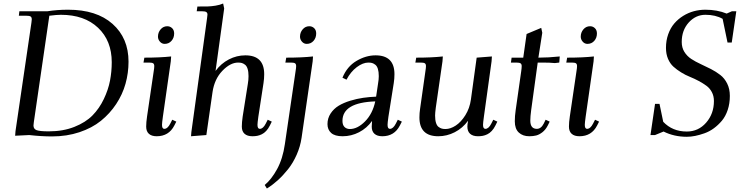

<svg xmlns="http://www.w3.org/2000/svg" viewBox="-20 -766 4204 1089"><path d="M65.9 3.9 67.9 -22 158.2 -637.2Q160.2 -650.9 160.2 -655.8Q160.2 -668.5 153.3 -672.6Q146.5 -676.8 127.9 -676.8H86.9L89.8 -702.1H249Q303.2 -710.9 366.2 -710.9Q527.8 -710.9 618.4 -630.4Q709 -549.8 709 -416Q709 -352.1 691.9 -291Q674.8 -230 638.9 -175.8Q603 -121.6 552.5 -80.8Q502 -40 430.4 -16.1Q358.9 7.8 274.9 7.8Q214.8 7.8 146 0ZM169.9 -54.2Q169.9 -34.2 188 -27.6Q206.1 -21 256.8 -21Q337.9 -21 401.9 -46.4Q465.8 -71.8 504.6 -111.3Q543.5 -150.9 568.8 -204.1Q594.2 -257.3 604 -308.6Q613.8 -359.9 613.8 -413.1Q613.8 -535.2 536.1 -608.6Q458.5 -682.1 325.2 -682.1Q301.8 -682.1 259.8 -676.8L171.9 -73.2Q169.9 -59.6 169.9 -54.2Z M793.9 -411.1 798.8 -439Q887.2 -439 950.7 -445.8L948.7 -418L903.8 -104Q898.9 -68.8 898.9 -58.1Q898.9 -35.2 911.6 -35.2Q930.7 -35.2 945.8 -64.9L957 -86.9L980 -76.2L968.8 -54.2Q937.5 6.8 868.7 6.8Q839.8 6.8 824.5 -7.1Q809.1 -21 809.1 -47.9Q809.1 -71.8 814 -105L852.1 -363.8Q855 -380.9 855 -391.1Q855 -402.8 848.6 -407Q842.3 -411.1 824.7 -411.1ZM876 -558.1Q876 -582 891.1 -599.6Q906.2 -617.2 928.7 -617.2Q944.8 -617.2 956.3 -606.2Q967.8 -595.2 967.8 -576.2Q967.8 -551.3 952.6 -534.2Q937.5 -517.1 914.1 -517.1Q897.9 -517.1 887 -529.8Q876 -542.5 876 -558.1Z M1063.5 6.8 1065.4 -17.1 1154.3 -662.1Q1156.7 -681.6 1156.7 -683.1Q1156.7 -693.4 1149.9 -697.8Q1143.1 -702.1 1125.5 -702.1H1095.7L1099.6 -729Q1140.1 -729 1159.2 -729.5Q1178.2 -730 1202.6 -733.9Q1227.1 -737.8 1245.6 -746.1L1251.5 -717.8L1202.6 -363.8Q1233.4 -405.8 1278.1 -429Q1322.8 -452.1 1371.6 -452.1Q1478.5 -452.1 1478.5 -345.2Q1478.5 -320.3 1474.6 -294.9L1445.3 -104Q1440.4 -68.8 1440.4 -58.1Q1440.4 -35.2 1453.6 -35.2Q1472.2 -35.2 1487.3 -64.9L1498.5 -86.9L1521.5 -76.2L1510.7 -54.2Q1501.5 -35.6 1489.7 -23.2Q1478 -10.7 1464.8 -4.4Q1451.7 2 1439 4.4Q1426.3 6.8 1411.6 6.8Q1382.8 6.8 1367.2 -7.1Q1351.6 -21 1351.6 -47.9Q1351.6 -71.8 1356.4 -105L1385.7 -290Q1389.6 -313 1389.6 -334Q1389.6 -358.9 1384.5 -375.2Q1379.4 -391.6 1369.9 -398.9Q1360.4 -406.2 1351.6 -408.7Q1342.8 -411.1 1330.6 -411.1Q1286.1 -411.1 1241.2 -364.3Q1196.3 -317.4 1185.5 -244.1L1150.4 0Z M1481.4 283.2Q1519.5 252 1551.8 192.9Q1584 133.8 1595.7 51.8L1656.7 -363.8Q1659.7 -380.9 1659.7 -391.1Q1659.7 -402.8 1653.3 -407Q1647 -411.1 1629.4 -411.1H1598.6L1603.5 -439Q1691.9 -439 1755.4 -445.8L1753.4 -418L1690.4 16.1Q1683.1 65.4 1662.6 111.8Q1642.1 158.2 1613.8 193.8Q1585.4 229.5 1555.4 256.6Q1525.4 283.7 1493.7 303.2ZM1681.6 -558.1Q1681.6 -582 1696.8 -599.6Q1711.9 -617.2 1734.4 -617.2Q1750.5 -617.2 1762 -606.2Q1773.4 -595.2 1773.4 -576.2Q1773.4 -551.3 1758.3 -534.2Q1743.2 -517.1 1719.7 -517.1Q1703.6 -517.1 1692.6 -529.8Q1681.6 -542.5 1681.6 -558.1Z M1837.4 -62Q1837.4 -95.2 1855.2 -122.3Q1873 -149.4 1900.9 -166.3Q1928.7 -183.1 1966.3 -194.6Q2003.9 -206.1 2039.8 -211.2Q2075.7 -216.3 2113.3 -217.8L2124 -290Q2128.4 -315.4 2128.4 -334Q2128.4 -358.9 2123.3 -375.2Q2118.2 -391.6 2108.6 -398.9Q2099.1 -406.2 2090.3 -408.7Q2081.5 -411.1 2069.3 -411.1Q2038.1 -411.1 2003.4 -385Q1968.8 -358.9 1945.3 -314L1922.4 -325.2Q1948.2 -388.7 2001.7 -420.4Q2055.2 -452.1 2110.4 -452.1Q2217.3 -452.1 2217.3 -345.2Q2217.3 -320.3 2213.4 -294.9L2183.1 -104Q2178.2 -68.8 2178.2 -58.1Q2178.2 -35.2 2191.4 -35.2Q2210 -35.2 2225.1 -64.9L2236.3 -86.9L2259.3 -76.2L2248 -54.2Q2216.8 6.8 2148.4 6.8Q2119.6 6.8 2104 -7.1Q2088.4 -21 2088.4 -47.9Q2088.4 -60.5 2090.3 -80.1Q2061 -39.1 2016.8 -16.1Q1972.7 6.8 1923.3 6.8Q1878.9 6.8 1858.2 -12Q1837.4 -30.8 1837.4 -62ZM1922.4 -80.1Q1922.4 -57.1 1934.1 -45.7Q1945.8 -34.2 1964.4 -34.2Q2007.8 -34.2 2050.5 -77.4Q2093.3 -120.6 2108.4 -190.9Q1922.4 -184.6 1922.4 -80.1Z M2335.9 -411.1 2340.8 -439Q2428.2 -439 2491.7 -445.8L2489.7 -418L2451.7 -154.8Q2447.8 -124.5 2447.8 -110.8Q2447.8 -85.9 2452.9 -69.6Q2458 -53.2 2467.5 -46.1Q2477.1 -39.1 2485.8 -36.6Q2494.6 -34.2 2506.8 -34.2Q2534.7 -34.2 2564.7 -53.7Q2594.7 -73.2 2619.4 -112.5Q2644 -151.9 2650.9 -201.2L2683.6 -439L2770 -445.8L2768.1 -418L2724.6 -104Q2719.7 -68.8 2719.7 -58.1Q2719.7 -35.2 2732.9 -35.2Q2751.5 -35.2 2766.6 -64.9L2777.8 -86.9L2800.8 -76.2L2790 -54.2Q2780.8 -35.6 2769 -23.2Q2757.3 -10.7 2744.1 -4.4Q2731 2 2718.3 4.4Q2705.6 6.8 2690.9 6.8Q2662.1 6.8 2646.5 -7.1Q2630.9 -21 2630.9 -47.9Q2630.9 -58.6 2634.8 -81.1Q2604 -39.1 2559.3 -16.1Q2514.6 6.8 2465.8 6.8Q2358.9 6.8 2358.9 -100.1Q2358.9 -124.5 2362.8 -149.9L2393.1 -363.8Q2396 -380.9 2396 -391.1Q2396 -402.8 2389.6 -407Q2383.3 -411.1 2365.7 -411.1Z M2877.9 -411.1 2881.8 -439H2947.8L2966.8 -573.2L3049.8 -607.9L3055.7 -580.1L3033.7 -439Q3089.8 -439 3154.8 -445.8L3152.8 -418L3151.9 -411.1L3127 -408.2Q3100.1 -411.1 3057.6 -411.1H3029.8L2992.7 -141.1Q2987.8 -104.5 2987.8 -82Q2987.8 -35.2 3024.9 -35.2Q3048.8 -35.2 3064 -64.9L3074.7 -86.9L3097.7 -76.2L3086.9 -54.2Q3074.7 -30.3 3056.6 -16.1Q3038.6 -2 3021.2 2.4Q3003.9 6.8 2981.9 6.8Q2945.3 6.8 2922.6 -14.2Q2899.9 -35.2 2899.9 -78.1Q2899.9 -107.9 2904.8 -141.1L2936 -359.9Q2939 -379.4 2939 -391.1Q2939 -402.8 2932.1 -407Q2925.3 -411.1 2907.7 -411.1Z M3191.9 -411.1 3196.8 -439Q3285.2 -439 3348.6 -445.8L3346.7 -418L3301.8 -104Q3296.9 -68.8 3296.9 -58.1Q3296.9 -35.2 3309.6 -35.2Q3328.6 -35.2 3343.8 -64.9L3355 -86.9L3377.9 -76.2L3366.7 -54.2Q3335.4 6.8 3266.6 6.8Q3237.8 6.8 3222.4 -7.1Q3207 -21 3207 -47.9Q3207 -71.8 3211.9 -105L3250 -363.8Q3252.9 -380.9 3252.9 -391.1Q3252.9 -402.8 3246.6 -407Q3240.2 -411.1 3222.7 -411.1ZM3273.9 -558.1Q3273.9 -582 3289.1 -599.6Q3304.2 -617.2 3326.7 -617.2Q3342.8 -617.2 3354.2 -606.2Q3365.7 -595.2 3365.7 -576.2Q3365.7 -551.3 3350.6 -534.2Q3335.4 -517.1 3312 -517.1Q3295.9 -517.1 3284.9 -529.8Q3273.9 -542.5 3273.9 -558.1Z M3669.4 0 3695.3 -176.8H3720.7L3741.7 -75.2Q3793.9 -20 3875.5 -20Q3941.4 -20 3985.4 -70.6Q4029.3 -121.1 4029.3 -192.9Q4029.3 -221.2 4017.6 -243.4Q4005.9 -265.6 3986.8 -279.5Q3967.8 -293.5 3943.4 -306.6Q3918.9 -319.8 3893.3 -330.1Q3867.7 -340.3 3843.3 -355.5Q3818.8 -370.6 3799.8 -387.7Q3780.8 -404.8 3769 -432.1Q3757.3 -459.5 3757.3 -494.1Q3757.3 -536.1 3770 -571.8Q3782.7 -607.4 3804.4 -632.8Q3826.2 -658.2 3855 -676Q3883.8 -693.8 3915.5 -702.4Q3947.3 -710.9 3980.5 -710.9Q4047.9 -710.9 4101.6 -689L4131.3 -702.1H4156.2L4130.4 -524.9H4106.4L4078.6 -659.2Q4038.1 -682.1 3981.4 -682.1Q3925.8 -682.1 3886.2 -638.2Q3846.7 -594.2 3846.7 -527.8Q3846.7 -495.6 3861.8 -471.4Q3877 -447.3 3900.9 -431.6Q3924.8 -416 3954.1 -402.6Q3983.4 -389.2 4012.5 -374.3Q4041.5 -359.4 4065.4 -340.8Q4089.4 -322.3 4104.5 -292Q4119.6 -261.7 4119.6 -222.2Q4119.6 -178.7 4107.4 -142.3Q4095.2 -106 4074.5 -81.3Q4053.7 -56.6 4028.8 -38.3Q4003.9 -20 3975.6 -10Q3947.3 0 3922.6 4.9Q3897.9 9.8 3875.5 9.8Q3803.2 9.8 3743.7 -20L3695.3 0Z"/></svg>

Font: Dihjauti S
Style: Bold Italic
Weight: 700
Italic angle: -9°
Designer: T. Christopher White
Version: Version 3.0.0